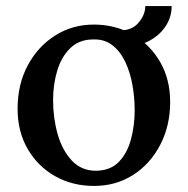

<svg xmlns="http://www.w3.org/2000/svg" viewBox="-20 -597 619 633"><path d="M290 16Q219 16 162 -16Q105 -48 71.5 -105.5Q38 -163 38 -238Q38 -319 71.5 -381.5Q105 -444 162 -480Q219 -516 289 -516Q360 -516 417 -483.5Q474 -451 507.5 -393.5Q541 -336 541 -261Q541 -182 508 -119Q475 -56 418.5 -20Q362 16 290 16ZM297 -34Q345 -35 372.5 -64Q400 -93 412 -138.5Q424 -184 424 -233Q424 -276 416.5 -317.5Q409 -359 393 -393Q377 -427 351 -447.5Q325 -468 288 -467Q241 -467 211.5 -438Q182 -409 168.5 -363.5Q155 -318 155 -267Q155 -208 170 -155Q185 -102 216.5 -68Q248 -34 297 -34ZM378 -441V-497Q416 -497 437.5 -523Q459 -549 459 -577H546Q546 -540 525 -509Q504 -478 466.5 -459.5Q429 -441 378 -441Z"/></svg>

Font: Lora Medium
Style: Regular
Weight: 500
Designer: Olga Karpushina, Alexei Vanyashin (Cyrillic)
Foundry: Cyreal
Version: Version 3.004